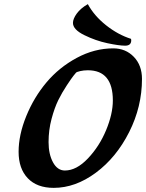

<svg xmlns="http://www.w3.org/2000/svg" viewBox="-20 -894 707 929"><path d="M405 -874Q436 -817 493.5 -771.5Q551 -726 614 -706Q615 -704 615 -699Q615 -673 585.5 -673Q556 -673 499.5 -685Q443 -697 388 -724Q333 -751 333 -783Q333 -803 351.5 -828.5Q370 -854 405 -874ZM294 -69Q350 -69 405.5 -127.5Q461 -186 493.5 -264.5Q526 -343 526 -408Q526 -554 405 -554Q385 -554 368 -550Q351 -546 348 -542.5Q345 -539 336 -528Q327 -517 303.5 -481.5Q280 -446 262 -409.5Q244 -373 229.5 -319Q215 -265 215 -206.5Q215 -148 236.5 -108.5Q258 -69 294 -69ZM240 15Q159 15 114.5 -31.5Q70 -78 70 -159.5Q70 -241 107 -332Q144 -423 205 -495.5Q266 -568 351.5 -614Q437 -660 528 -660Q588 -660 627.5 -619Q667 -578 667 -512Q667 -378 605 -255Q543 -132 444 -58.5Q345 15 240 15Z"/></svg>

Font: Clara
Style: Regular
Weight: 400
Designer: Proyecto DEMO
Foundry: Proyecto DEMO
Version: Version 1.002